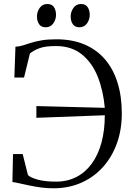

<svg xmlns="http://www.w3.org/2000/svg" viewBox="-20 -952 670 982"><path d="M253 11Q220 11 189 6.8Q158 2.5 130.8 -3.2Q103.5 -9 81 -14Q58.5 -19 43.5 -21L46.5 -164H96L123 -56.5Q136 -43.5 173.2 -33.2Q210.5 -23 266.5 -23Q324.5 -23 370.8 -46.8Q417 -70.5 449.5 -115.2Q482 -160 499 -222.5Q516 -285 516 -362.5L166 -349.5V-409.5L516 -400.5Q508.5 -487 480.2 -558.8Q452 -630.5 399 -673.5Q346 -716.5 266 -716.5Q211.5 -716.5 182 -705.5Q152.5 -694.5 133 -678.5L103 -555.5H53.5L59 -713Q78.5 -714 97 -719.8Q115.5 -725.5 138 -732.8Q160.5 -740 191.8 -745.5Q223 -751 268 -751Q350 -751 412.2 -724.5Q474.5 -698 517 -648.5Q559.5 -599 581.2 -529Q603 -459 603 -372Q603 -288.5 577.8 -218.5Q552.5 -148.5 506 -97Q459.5 -45.5 395.2 -17.2Q331 11 253 11ZM213.5 -812.5Q190.5 -812.5 179.8 -828.5Q169 -844.5 169 -867.5Q169 -892 183.2 -911.8Q197.5 -931.5 221 -931.5H222Q245.5 -931.5 256 -915.5Q266.5 -899.5 266.5 -876.5Q266.5 -851.5 252.2 -832Q238 -812.5 214.5 -812.5ZM386 -812.5Q363 -812.5 352.2 -828.5Q341.5 -844.5 341.5 -867.5Q341.5 -892 355.8 -911.8Q370 -931.5 393.5 -931.5H394.5Q417.5 -931.5 428.2 -915.5Q439 -899.5 439 -876.5Q439 -851.5 424.8 -832Q410.5 -812.5 387 -812.5Z"/></svg>

Font: Merriweather 96pt Light
Style: Regular
Weight: 300
Version: Version 2.100